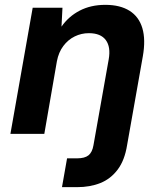

<svg xmlns="http://www.w3.org/2000/svg" viewBox="-20 -553 667 793"><path d="M23 0 115 -521H238L234 -443Q263 -485 309 -509Q355 -533 415 -533Q476 -533 515 -508.5Q554 -484 568 -436.5Q582 -389 570 -321L505 46Q495 109 466 147.5Q437 186 394.5 203Q352 220 298 220H236L257 101H298Q330 101 345.5 88.5Q361 76 366 47L429 -308Q438 -359 417 -387.5Q396 -416 347 -416Q316 -416 288.5 -402.5Q261 -389 241.5 -363Q222 -337 215 -300L163 0Z"/></svg>

Font: DM Sans 10pt ExtraBold
Style: Italic
Weight: 800
Italic angle: -10°
Version: Version 4.004;gftools[0.9.30]